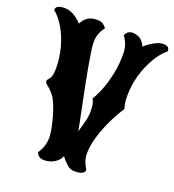

<svg xmlns="http://www.w3.org/2000/svg" viewBox="-144 -873 915 1007"><g transform="rotate(20 313.5 -369.5)"><path d="M216.3 24.4Q181.6 24.4 171.9 -4.9Q201.2 -45.9 201.2 -97.2Q201.2 -116.7 195.1 -148.2Q189 -179.7 179.4 -212.4Q169.9 -245.1 159.7 -269Q144.5 -305.2 127.2 -323.5Q109.9 -341.8 97.4 -351.3Q85 -360.8 85 -370.6Q85 -375 88.9 -380.1Q92.8 -385.3 97.7 -390.6Q110.4 -405.8 110.4 -449.2Q110.4 -507.8 95.5 -563.2Q80.6 -618.7 54.7 -663.3Q28.8 -708 -3.4 -733.9V-735.8Q-3.4 -762.7 45.4 -762.7Q93.8 -762.7 142.6 -711.4Q168.5 -762.7 221.2 -762.7Q250 -762.7 259.3 -755.4Q275.9 -742.7 279.3 -733.9Q248.5 -696.8 248.5 -646.5Q248.5 -627 254.2 -589.1Q259.8 -551.3 268.6 -503.2Q277.3 -455.1 287.6 -404.1Q297.9 -353 307.4 -306.9Q316.9 -260.7 323.7 -226.8Q330.6 -192.9 332.5 -179.7Q357.9 -260.3 357.9 -291.5Q357.9 -322.3 355 -337.4Q352.1 -351.6 348.4 -358.2Q344.7 -364.7 344.7 -367.7Q389.2 -440.9 408.2 -547.9Q415.5 -590.3 415.5 -642.1Q415.5 -693.8 384.8 -733.9Q387.7 -739.3 389.2 -743.2Q390.6 -747.1 396.5 -752.9Q411.1 -766.1 436 -762Q460.9 -757.8 474.6 -744.6Q490.2 -729 497.1 -711.4Q517.1 -731.4 545.9 -747.1Q574.7 -762.7 595.7 -762.7Q629.9 -762.7 629.9 -737.3V-733.9Q597.7 -708 570.3 -661.6Q543 -615.2 526.6 -558.6Q510.3 -502 510.3 -444.3Q510.3 -408.7 515.1 -391.1L520 -372.1Q454.1 -269.5 426.3 -166Q415 -123.5 415 -85Q415 -45.4 440.9 -4.9V-2.9Q440.9 24.4 385.7 24.4Q361.8 24.4 346.2 10.7Q319.8 -12.7 307.1 -31.7Q293 2.9 251 18.6Q234.4 24.4 216.3 24.4Z"/></g></svg>

Font: Sancreek
Style: Regular
Weight: 400
Designer: Vernon Adams
Foundry: Vernon Adams
Version: Version 1.100; ttfautohint (v1.8.4.7-5d5b)